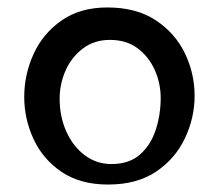

<svg xmlns="http://www.w3.org/2000/svg" viewBox="-20 -483 587 515"><path d="M270 12Q195 12 145 -22Q95 -56 70 -110Q45 -164 45 -223Q45 -283 70 -338Q95 -393 145 -428Q195 -463 268 -463Q346 -463 398 -428.5Q450 -394 476 -340Q502 -286 502 -226Q502 -167 476 -112Q450 -57 398.5 -22.5Q347 12 270 12ZM279 -43Q327 -43 356 -69Q385 -95 398 -135.5Q411 -176 411 -220Q411 -260 395 -295.5Q379 -331 349 -353.5Q319 -376 275 -376Q233 -376 202.5 -353Q172 -330 156 -294Q140 -258 140 -218Q140 -170 158 -130Q176 -90 207.5 -66.5Q239 -43 279 -43Z"/></svg>

Font: Marhey Light
Style: Regular
Weight: 300
Designer: Nur Syamsi & Bustanul Arifin
Foundry: Namelatype
Version: Version 1.000